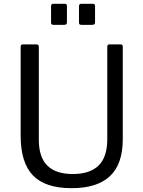

<svg xmlns="http://www.w3.org/2000/svg" viewBox="-20 -974 749 1004"><path d="M622 -247Q622 -115 554.5 -52.5Q487 10 355 10Q216 10 152 -57Q88 -124 88 -264V-728Q88 -742 99 -742H171Q183 -742 183 -729V-243Q183 -152 227.5 -108Q272 -64 361 -64Q450 -64 495.5 -108.5Q541 -153 541 -246V-729Q541 -742 552 -742H611Q622 -742 622 -730ZM330 -859Q330 -850 326.5 -847Q323 -844 314 -844H261Q253 -844 250 -846.5Q247 -849 247 -857V-941Q247 -948 249.5 -951Q252 -954 258 -954H319Q325 -954 327.5 -951.5Q330 -949 330 -942ZM477 -859Q477 -850 473.5 -847Q470 -844 460 -844H408Q399 -844 396 -846.5Q393 -849 393 -857V-941Q393 -954 404 -954H466Q472 -954 474.5 -951.5Q477 -949 477 -942Z"/></svg>

Font: Libre Franklin
Style: Regular
Weight: 400
Designer: Pablo Impallari, Rodrigo Fuenzalida
Foundry: Impallari Type
Version: Version 1.001; ttfautohint (v1.4.1)